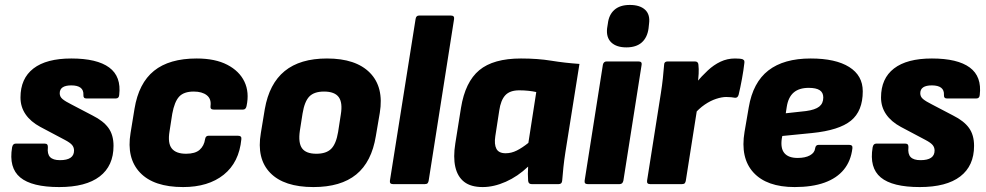

<svg xmlns="http://www.w3.org/2000/svg" viewBox="-20 -746 3996 778"><path d="M220 12Q109 12 62 -27Q15 -66 29 -149Q32 -164 43 -164H162Q175 -164 174 -149Q171 -122 183 -109.5Q195 -97 223 -97Q280 -97 280 -136Q280 -149 272 -158.5Q264 -168 243 -179L143 -232Q104 -253 83.5 -283Q63 -313 63 -351Q63 -428 115.5 -468.5Q168 -509 269 -509Q373 -509 422.5 -472.5Q472 -436 463 -361Q462 -347 449 -347H330Q317 -347 318 -361Q319 -381 306.5 -390.5Q294 -400 269 -400Q222 -400 222 -368Q222 -354 233.5 -344.5Q245 -335 269 -323L355 -278Q399 -256 419.5 -227.5Q440 -199 440 -155Q440 -74 384 -31Q328 12 220 12Z M722 12Q603 12 547.5 -46.5Q492 -105 509 -207L525 -305Q542 -409 604 -459Q666 -509 777 -509Q852 -509 901 -483.5Q950 -458 970.5 -415Q991 -372 979 -316Q976 -302 965 -302H846Q831 -302 833 -316Q837 -345 818 -360Q799 -375 765 -375Q725 -375 706 -354.5Q687 -334 678 -285L667 -214Q659 -166 676 -144.5Q693 -123 734 -123Q771 -123 789 -139Q807 -155 811 -182Q813 -196 825 -196H944Q960 -196 958 -182Q949 -88 886.5 -38Q824 12 722 12Z M1250 12Q1131 12 1075 -45.5Q1019 -103 1037 -207L1053 -304Q1071 -407 1133.5 -458Q1196 -509 1305 -509Q1422 -509 1479 -451Q1536 -393 1519 -289L1503 -195Q1486 -90 1423.5 -39Q1361 12 1250 12ZM1262 -123Q1302 -123 1322 -143Q1342 -163 1350 -211L1361 -282Q1369 -330 1352.5 -352.5Q1336 -375 1293 -375Q1253 -375 1233.5 -355Q1214 -335 1206 -286L1195 -216Q1188 -167 1204 -145Q1220 -123 1262 -123Z M1572 0Q1558 0 1560 -14L1664 -669Q1666 -683 1678 -683H1807Q1822 -683 1820 -669L1717 -14Q1716 -8 1713 -4Q1710 0 1702 0Z M1936 12Q1888 12 1861 -9Q1834 -30 1825 -69.5Q1816 -109 1825 -165L1848 -309Q1865 -414 1922 -461.5Q1979 -509 2091 -509Q2159 -509 2214 -500Q2269 -491 2328 -487L2271 -129Q2266 -97 2263 -68.5Q2260 -40 2258 -14Q2257 0 2244 0H2134Q2121 0 2120 -14Q2119 -27 2119 -41.5Q2119 -56 2120 -71Q2078 -31 2029.5 -9.5Q1981 12 1936 12ZM2029 -125Q2052 -125 2074 -136Q2096 -147 2121 -167L2153 -373Q2140 -376 2122 -378Q2104 -380 2084 -380Q2046 -380 2027.5 -360Q2009 -340 2003 -298L1987 -194Q1982 -161 1991.5 -143Q2001 -125 2029 -125Z M2361 0Q2347 0 2349 -14L2423 -484Q2426 -497 2438 -497H2567Q2582 -497 2580 -484L2506 -14Q2503 0 2491 0ZM2518 -554Q2478 -554 2457 -574Q2436 -594 2440 -631L2443 -650Q2447 -686 2469.5 -706Q2492 -726 2532 -726Q2573 -726 2594 -706.5Q2615 -687 2610 -650L2608 -631Q2603 -594 2580.5 -574Q2558 -554 2518 -554Z M2614 0Q2600 0 2602 -14L2658 -369Q2663 -401 2666 -429Q2669 -457 2671 -483Q2671 -497 2685 -497H2796Q2809 -497 2810 -484Q2812 -467 2811 -447.5Q2810 -428 2807 -408L2811 -344L2759 -14Q2758 -8 2755 -4Q2752 0 2744 0ZM2790 -280 2800 -410Q2824 -438 2848 -460.5Q2872 -483 2899.5 -496Q2927 -509 2958 -509Q2980 -509 2989 -506Q2995 -503 2996 -499Q2997 -495 2996 -489Q2993 -462 2986.5 -426.5Q2980 -391 2973 -362Q2969 -348 2957 -350Q2951 -351 2943 -352Q2935 -353 2923 -353Q2905 -353 2882 -345.5Q2859 -338 2835.5 -322Q2812 -306 2790 -280Z M3200 12Q3087 12 3033 -47Q2979 -106 2997 -212L3014 -311Q3031 -412 3093.5 -460.5Q3156 -509 3265 -509Q3366 -509 3421 -474.5Q3476 -440 3476 -376Q3476 -296 3428 -257Q3380 -218 3271 -207L3150 -195L3148 -185Q3142 -145 3158.5 -125.5Q3175 -106 3212 -106Q3243 -106 3262 -116.5Q3281 -127 3283 -145Q3285 -159 3297 -159H3421Q3436 -159 3434 -145Q3428 -94 3399.5 -59Q3371 -24 3321 -6Q3271 12 3200 12ZM3164 -287 3246 -296Q3283 -301 3299.5 -314Q3316 -327 3316 -351Q3316 -371 3301.5 -380.5Q3287 -390 3257 -390Q3218 -390 3196 -371Q3174 -352 3168 -313Z M3707 12Q3596 12 3549 -27Q3502 -66 3516 -149Q3519 -164 3530 -164H3649Q3662 -164 3661 -149Q3658 -122 3670 -109.5Q3682 -97 3710 -97Q3767 -97 3767 -136Q3767 -149 3759 -158.5Q3751 -168 3730 -179L3630 -232Q3591 -253 3570.5 -283Q3550 -313 3550 -351Q3550 -428 3602.5 -468.5Q3655 -509 3756 -509Q3860 -509 3909.5 -472.5Q3959 -436 3950 -361Q3949 -347 3936 -347H3817Q3804 -347 3805 -361Q3806 -381 3793.5 -390.5Q3781 -400 3756 -400Q3709 -400 3709 -368Q3709 -354 3720.5 -344.5Q3732 -335 3756 -323L3842 -278Q3886 -256 3906.5 -227.5Q3927 -199 3927 -155Q3927 -74 3871 -31Q3815 12 3707 12Z"/></svg>

Font: Sofia Sans Black
Style: Italic
Weight: 900
Italic angle: -9°
Version: Version 4.100-B